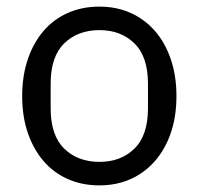

<svg xmlns="http://www.w3.org/2000/svg" viewBox="-20 -548 600 580"><path d="M280 12Q228 12 185 -7Q142 -26 111.5 -61.5Q81 -97 64 -146.5Q47 -196 47 -258Q47 -319 64 -369Q81 -419 111.5 -454.5Q142 -490 185 -509Q228 -528 280 -528Q332 -528 374.5 -509Q417 -490 448 -454.5Q479 -419 496 -369Q513 -319 513 -258Q513 -196 496 -146.5Q479 -97 448 -61.5Q417 -26 374.5 -7Q332 12 280 12ZM280 -59Q345 -59 386 -99Q427 -139 427 -221V-295Q427 -377 386 -417Q345 -457 280 -457Q215 -457 174 -417Q133 -377 133 -295V-221Q133 -139 174 -99Q215 -59 280 -59Z"/></svg>

Font: IBM Plex Sans KR
Style: Regular
Weight: 400
Designer: Mike Abbink; Paul van der Laan; Pieter van Rosmalen; Wujin Sim; Chorong Kim; Dohee Lee;
Foundry: Sandoll Inc.
Version: Version 1.001